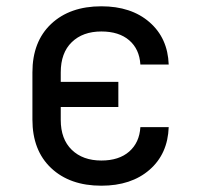

<svg xmlns="http://www.w3.org/2000/svg" viewBox="-20 -580 640 610"><path d="M302 10Q202 10 142.5 -46Q83 -102 83 -200V-350Q83 -448 142.5 -504Q202 -560 302 -560Q397 -560 455 -509.5Q513 -459 516 -375H426Q423 -424 390.5 -452Q358 -480 302 -480Q243 -480 208 -446Q173 -412 173 -350V-320H356V-240H173V-199Q173 -138 208 -104Q243 -70 302 -70Q358 -70 390.5 -98.5Q423 -127 426 -176H516Q513 -91 455 -40.5Q397 10 302 10Z"/></svg>

Font: NKDuy Mono
Style: Regular
Weight: 400
Monospace: yes
Designer: NKDuy
Foundry: NKDuy
Version: Version 2.251; ttfautohint (v1.8.4.7-5d5b)